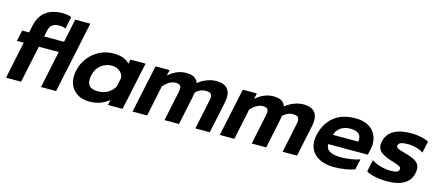

<svg xmlns="http://www.w3.org/2000/svg" viewBox="-52 -1292 4253 1856"><g transform="rotate(15 2074.5 -364.5)"><path d="M109 -371H40L64 -480H133L148 -551Q189 -744 402 -744Q453 -744 488 -728L463 -607Q435 -620 404 -620Q354 -620 329.5 -601Q305 -582 296 -539L284 -480H483L532 -715H683L532 0H381L459 -371H260L182 0H31Z M661 -180Q661 -208 667 -239Q683 -314 728 -372Q773 -430 837.5 -462.5Q902 -495 976 -495Q1086 -495 1138 -437L1148 -480H1299L1197 0H1051L1062 -52Q1017 -17 970.5 -1Q924 15 867 15Q775 15 718 -38Q661 -91 661 -180ZM1087 -194 1106 -285Q1101 -326 1069 -351.5Q1037 -377 990 -377Q929 -377 882 -339Q835 -301 822 -239Q816 -212 816 -189Q816 -145 842 -123.5Q868 -102 926 -102Q977 -102 1019.5 -126.5Q1062 -151 1087 -194Z M1399 -480H1540L1527 -422Q1565 -457 1610 -476Q1655 -495 1700 -495Q1755 -495 1784 -478Q1813 -461 1825 -426Q1863 -459 1911.5 -477Q1960 -495 2004 -495Q2143 -495 2143 -371Q2143 -349 2136 -312L2070 0H1926L1987 -291Q1992 -314 1992 -328Q1992 -354 1977.5 -365.5Q1963 -377 1930 -377Q1874 -377 1830 -333Q1827 -310 1821 -281L1762 0H1617L1679 -296Q1684 -319 1684 -332Q1684 -356 1670.5 -366.5Q1657 -377 1628 -377Q1569 -377 1508 -310L1443 0H1297Z M2272 -480H2413L2400 -422Q2438 -457 2483 -476Q2528 -495 2573 -495Q2628 -495 2657 -478Q2686 -461 2698 -426Q2736 -459 2784.5 -477Q2833 -495 2877 -495Q3016 -495 3016 -371Q3016 -349 3009 -312L2943 0H2799L2860 -291Q2865 -314 2865 -328Q2865 -354 2850.5 -365.5Q2836 -377 2803 -377Q2747 -377 2703 -333Q2700 -310 2694 -281L2635 0H2490L2552 -296Q2557 -319 2557 -332Q2557 -356 2543.5 -366.5Q2530 -377 2501 -377Q2442 -377 2381 -310L2316 0H2170Z M3067 -183Q3067 -208 3073 -238Q3099 -359 3180.5 -427Q3262 -495 3400 -495Q3473 -495 3522.5 -468.5Q3572 -442 3596.5 -397.5Q3621 -353 3621 -299Q3621 -273 3615 -247L3602 -186H3206Q3202 -94 3358 -94Q3404 -94 3455 -102Q3506 -110 3545 -124L3522 -18Q3484 -3 3427 6Q3370 15 3315 15Q3205 15 3136 -37Q3067 -89 3067 -183ZM3480 -284Q3482 -298 3482 -305Q3482 -385 3374 -385Q3317 -385 3278.5 -358Q3240 -331 3227 -284Z M3638 -29 3663 -147Q3698 -123 3750.5 -108Q3803 -93 3851 -93Q3892 -93 3912.5 -100Q3933 -107 3937 -126Q3940 -141 3931 -150.5Q3922 -160 3901.5 -167.5Q3881 -175 3832 -190Q3762 -212 3729 -240Q3696 -268 3696 -312Q3696 -329 3700 -345Q3717 -421 3782 -458Q3847 -495 3953 -495Q4003 -495 4054.5 -484.5Q4106 -474 4131 -457L4106 -342Q4081 -361 4037 -373Q3993 -385 3949 -385Q3908 -385 3884 -377Q3860 -369 3855 -347Q3852 -332 3863.5 -323Q3875 -314 3903 -305.5Q3931 -297 3965 -288Q4038 -267 4068 -240.5Q4098 -214 4098 -171Q4098 -155 4093 -130Q4079 -62 4017.5 -23.5Q3956 15 3840 15Q3786 15 3727.5 3.5Q3669 -8 3638 -29Z"/></g></svg>

Font: Prompt Semibold
Style: Italic
Weight: 600
Italic angle: -12°
Designer: Katatrad Team
Foundry: CadsonDemak
Version: Version 1.000